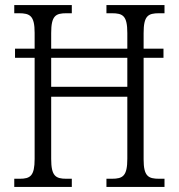

<svg xmlns="http://www.w3.org/2000/svg" viewBox="-20 -734 701 754"><path d="M36 0H262V-32H241C198 -32 181 -43 181 -110V-354H480V-111C480 -43 463 -32 419 -32H398V0H626V-32H605C562 -32 544 -42 544 -108V-507H622V-543H544V-604C544 -672 561 -682 605 -682H626V-714H398V-682H419C463 -682 480 -672 480 -604V-543H181V-604C181 -672 198 -682 241 -682H262V-714H36V-682H54C98 -682 116 -672 116 -605V-543H39V-507H116V-110C116 -43 99 -32 57 -32H36ZM181 -393V-507H480V-393Z"/></svg>

Font: Noto Serif Myanmar Condensed Light
Style: Regular
Weight: 300
Width: 3
Designer: Ben Mitchell and the Monotype Design Team
Foundry: Monotype Imaging Inc.
Version: Version 2.106